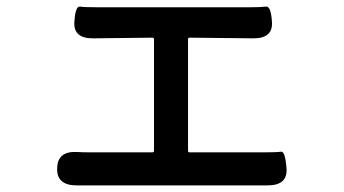

<svg xmlns="http://www.w3.org/2000/svg" viewBox="-20 -545 1040 581"><path d="M212 16Q151 16 153 -36Q154 -89 215 -85Q227 -84 256 -84H441Q446 -84 446 -89V-426Q446 -431 441 -431L263 -429Q202 -428 205 -478Q208 -527 222 -525Q236 -523 274 -523H734Q770 -523 785 -525Q800 -527 803 -478Q806 -428 745 -429L554 -431Q549 -431 549 -426V-89Q549 -84 554 -84H780Q818 -84 830.5 -86Q843 -88 847 -36Q851 16 790 16Z"/></svg>

Font: Resource Han Rounded TW Medium
Style: Regular
Weight: 500
Designer: Cyano Hao (round all glyphs); Ryoko NISHIZUKA 西塚涼子 (kana, bopomofo & ideographs); Paul D. Hunt (Latin, Greek & Cyrillic)
Foundry: Cyano Hao
Version: 0.990